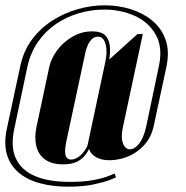

<svg xmlns="http://www.w3.org/2000/svg" viewBox="-26 -586 700 722"><path d="M410 81Q407 83 384.5 91.5Q362 100 323.5 108Q285 116 231 116Q170 116 122 102.5Q74 89 42.5 61.5Q11 34 -0.5 -7Q-12 -48 0 -103L50 -336Q62 -394 94 -437Q126 -480 170.5 -508.5Q215 -537 266 -551.5Q317 -566 368 -566Q419 -566 465.5 -551.5Q512 -537 546.5 -508.5Q581 -480 596.5 -437Q612 -394 600 -336L552 -112Q542 -66 512 -36Q482 -6 444.5 6.5Q407 19 373 16Q339 13 320 -7Q301 -27 308 -62L369 -348L491 -458H511L436 -107Q428 -68 436.5 -46.5Q445 -25 462 -24.5Q479 -24 496.5 -45Q514 -66 524 -111L571 -335Q587 -407 560 -455Q533 -503 480.5 -526.5Q428 -550 365 -550Q318 -550 271.5 -536.5Q225 -523 185.5 -496.5Q146 -470 117.5 -429.5Q89 -389 77 -335L28 -103Q13 -35 33.5 9.5Q54 54 105.5 76Q157 98 237 98Q290 98 326 91Q362 84 382 76Q402 68 405 66ZM111 -108 159 -333Q166 -366 189 -397Q212 -428 246.5 -448Q281 -468 320 -468Q362 -468 376 -445.5Q390 -423 387.5 -387.5Q385 -352 377 -313L331 -98Q324 -67 315.5 -42.5Q307 -18 293.5 -1.5Q280 15 260.5 23.5Q241 32 212 32Q168 32 143 13.5Q118 -5 110.5 -37Q103 -69 111 -108ZM295 -388 224 -57Q218 -28 219 -12.5Q220 3 226.5 8.5Q233 14 241 14Q252 14 263 8Q274 2 282.5 -7.5Q291 -17 297 -26.5Q303 -36 304 -43L370 -353Q374 -371 374.5 -387.5Q375 -404 371.5 -418Q368 -432 361 -440Q354 -448 342 -448Q327 -448 317 -436.5Q307 -425 302 -411Q297 -397 295 -388Z"/></svg>

Font: Emberly Black
Style: Italic
Weight: 900
Italic angle: -12°
Designer: Rajesh Rajput
Foundry: Rajesh Rajput
Version: Version 1.000